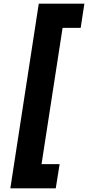

<svg xmlns="http://www.w3.org/2000/svg" viewBox="-20 -800 477 1040"><path d="M319 -649H417L437 -780H190L36 220H282L303 89H205Z"/></svg>

Font: Jost
Style: Bold Italic
Weight: 700
Italic angle: -5°
Version: Version 3.710